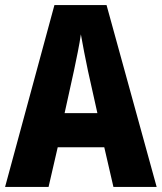

<svg xmlns="http://www.w3.org/2000/svg" viewBox="-20 -735 636 755"><path d="M426 0 390 -156H207L171 0H0L194 -715H399L596 0ZM326 -456Q319 -490 311 -530Q303 -570 298 -600Q294 -571 286 -531Q278 -491 271 -458L234 -290H363Z"/></svg>

Font: Noto Sans Arabic UI Cn XBd
Style: Regular
Weight: 800
Width: 3
Designer: Monotype Design Team, Nadine Chahine and Nizar Qandah
Foundry: Monotype Imaging Inc.
Version: Version 2.010; ttfautohint (v1.8.4.7-5d5b)